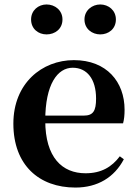

<svg xmlns="http://www.w3.org/2000/svg" viewBox="-20 -820 612 856"><path d="M316.2 16.2C415.4 16.2 489.6 -29.4 532.1 -109.9L514.2 -123.2C478.5 -75.9 432.1 -47.5 361.4 -47.5C257.6 -47.5 181.7 -117.3 181.7 -282.7C181.7 -444.8 236.5 -518 304.1 -518C367.5 -518 408.3 -468.1 408.3 -380.4C408.3 -325.7 395.6 -304.6 353.4 -304.6H98.1V-270.2H528.7C533.4 -288.1 535.4 -306.2 535.4 -330.9C535.4 -454.7 455.8 -551.9 309.4 -551.9C167.3 -551.9 39.6 -448.8 39.6 -268.8C39.6 -83.9 154.3 16.2 316.2 16.2ZM187.6 -666.6C225.1 -666.6 258.5 -690.9 258.5 -733.2C258.5 -774.1 225.1 -800.1 187.6 -800.1C151.2 -800.1 118.6 -774.1 118.6 -733.2C118.6 -690.9 151.2 -666.6 187.6 -666.6ZM426.9 -666.6C463.8 -666.6 496.7 -690.9 496.7 -733.2C496.7 -774.1 463.8 -800.1 426.9 -800.1C391 -800.1 356.6 -774.1 356.6 -733.2C356.6 -690.9 391 -666.6 426.9 -666.6Z"/></svg>

Font: Source Han Serif CN VF
Style: Regular
Weight: 250
Designer: Ryoko NISHIZUKA 西塚涼子 (kana & ideographs); Frank Grießhammer (Latin, Greek & Cyrillic); Wenlong ZHANG 张文龙 (bopomofo); San
Foundry: Adobe
Version: Version 2.002;hotconv 1.1.0;makeotfexe 2.6.0